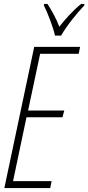

<svg xmlns="http://www.w3.org/2000/svg" viewBox="-20 -951 447 971"><path d="M258 -771H289C316 -819 370 -886 406 -923L407 -931H390C348 -897 310 -854 280 -816C264 -859 239 -902 220 -931H203L202 -923C219 -891 250 -811 258 -771ZM2 0H234L241 -35H46L114 -358H296L305 -392H122L183 -679H378L385 -714H153Z"/></svg>

Font: Noto Sans ExtraCondensed ExtraLight
Style: Italic
Weight: 200
Width: 2
Italic angle: -12°
Designer: Monotype Design Team
Foundry: Monotype Imaging Inc.
Version: Version 2.013